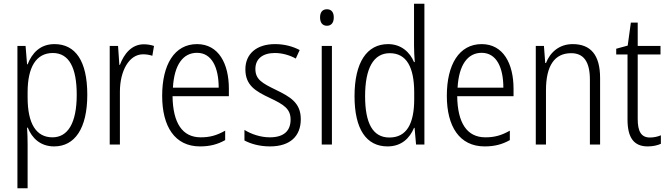

<svg xmlns="http://www.w3.org/2000/svg" viewBox="-20 -780 3606 1036"><path d="M274 -542C197 -542 153 -494 129 -433H126L118 -532H74V236H129V-1C129 -30 128 -64 126 -91H130C152 -36 197 10 272 10C383 10 451 -86 451 -269C451 -451 387 -542 274 -542ZM265 -494C353 -494 394 -414 394 -269C394 -114 345 -39 263 -39C175 -39 129 -113 129 -254V-282C129 -416 174 -494 265 -494Z M756 -541C690 -541 649 -489 627 -430H624L617 -532H572V0H627V-285C627 -397 676 -487 752 -487C770 -487 787 -484 802 -479L811 -532C794 -538 774 -541 756 -541Z M1043 -542C921 -542 855 -431 855 -263C855 -98 923 10 1059 10C1113 10 1154 -1 1195 -24V-75C1149 -49 1112 -39 1063 -39C964 -39 913 -116 911 -261H1215V-301C1215 -436 1160 -542 1043 -542ZM1043 -495C1124 -495 1160 -414 1160 -307H913C920 -431 968 -495 1043 -495Z M1603 -137C1603 -226 1545 -258 1469 -295C1395 -331 1358 -351 1358 -408C1358 -463 1398 -494 1463 -494C1503 -494 1544 -482 1576 -464L1597 -510C1559 -530 1514 -542 1464 -542C1364 -542 1304 -489 1304 -406C1304 -320 1358 -288 1437 -251C1511 -216 1548 -193 1548 -135C1548 -75 1513 -39 1436 -39C1386 -39 1336 -56 1299 -79V-22C1331 -5 1378 10 1437 10C1544 10 1603 -44 1603 -137Z M1744 -730C1719 -730 1707 -713 1707 -686C1707 -658 1720 -641 1744 -641C1768 -641 1781 -658 1781 -686C1781 -713 1769 -730 1744 -730ZM1771 -532H1716V0H1771Z M2071 10C2147 10 2191 -35 2214 -90H2217L2225 0H2270V-760H2214V-532C2214 -506 2216 -474 2218 -445H2214C2192 -498 2145 -542 2074 -542C1960 -542 1893 -444 1893 -261C1893 -84 1956 10 2071 10ZM2081 -38C1991 -38 1950 -116 1950 -261C1950 -411 1995 -493 2083 -493C2174 -493 2215 -417 2215 -280V-245C2215 -112 2174 -38 2081 -38Z M2579 -542C2457 -542 2391 -431 2391 -263C2391 -98 2459 10 2595 10C2649 10 2690 -1 2731 -24V-75C2685 -49 2648 -39 2599 -39C2500 -39 2449 -116 2447 -261H2751V-301C2751 -436 2696 -542 2579 -542ZM2579 -495C2660 -495 2696 -414 2696 -307H2449C2456 -431 2504 -495 2579 -495Z M3070 -542C2997 -542 2948 -497 2926 -440H2922L2915 -532H2871V0H2926V-293C2926 -428 2974 -493 3062 -493C3128 -493 3163 -449 3163 -350V0H3218V-359C3218 -485 3166 -542 3070 -542Z M3487 -38C3439 -38 3421 -72 3421 -138V-486H3544V-532H3421V-658H3384L3367 -534L3305 -517V-486H3366V-135C3366 -36 3401 10 3475 10C3504 10 3528 4 3546 -4V-50C3530 -43 3509 -38 3487 -38Z"/></svg>

Font: Noto Sans Display SemiCondensed Light
Style: Regular
Weight: 300
Width: 4
Designer: Monotype Design Team
Foundry: Monotype Imaging Inc.
Version: Version 1.900